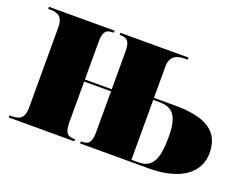

<svg xmlns="http://www.w3.org/2000/svg" viewBox="-89 -705 1110 874"><g transform="rotate(20 466.0 -268.0)"><path d="M15 0H333V-10H329C296 -10 282 -23 282 -74V-271H412V-74C412 -23 399 -10 365 -10H361V0H692C853 0 930 -68 930 -160C930 -286 824 -310 701 -310H606V-462C606 -500 624 -526 678 -526H691V-536H361V-526H365C399 -526 412 -512 412 -463V-281H282V-462C282 -511 294 -526 328 -526H333V-536H15V-526H26C64 -526 87 -512 87 -463V-74C87 -23 65 -10 26 -10H15ZM640 -10H606V-300H638C704 -300 730 -262 730 -165C730 -53 705 -10 640 -10Z"/></g></svg>

Font: Noto Serif Display Black
Style: Regular
Weight: 900
Designer: Monotype Design Team
Foundry: Monotype Imaging Inc.
Version: Version 2.009